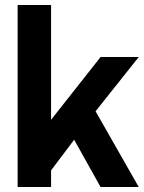

<svg xmlns="http://www.w3.org/2000/svg" viewBox="-20 -751 579 771"><path d="M185.1 0H50.8V-731H185.1V-270L383.8 -522H537.1L363.8 -304.2L537.1 0H383.8L277.8 -189.9L185.1 -66.9Z"/></svg>

Font: Righteous
Style: Regular
Weight: 400
Version: Version 1.000